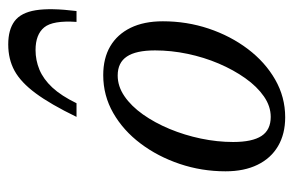

<svg xmlns="http://www.w3.org/2000/svg" viewBox="-146 -574 730 478"><g transform="rotate(-90 219.0 -335.0)"><path d="M271 -443Q313 -443 342.8 -425.5Q372.5 -408 388.8 -374.8Q405 -341.5 405 -294.5Q405 -235 386.8 -180.5Q368.5 -126 336 -83Q303.5 -40 260 -15Q216.5 10 166 10Q124.5 10 94.2 -7.8Q64 -25.5 47.8 -58.8Q31.5 -92 31.5 -138.5Q31.5 -198 50 -252.8Q68.5 -307.5 100.8 -350.2Q133 -393 176.5 -418Q220 -443 271 -443ZM167 -26Q193.5 -26 218 -43Q242.5 -60 263.2 -89.2Q284 -118.5 299.8 -155.5Q315.5 -192.5 324 -233.2Q332.5 -274 332.5 -314Q332.5 -361.5 317.2 -384.2Q302 -407 270 -407Q243 -407 218.5 -390.2Q194 -373.5 173.2 -344.2Q152.5 -315 137 -277.8Q121.5 -240.5 113 -199.8Q104.5 -159 104.5 -119.5Q104.5 -72 119.5 -49Q134.5 -26 167 -26ZM333.5 -611.5Q308 -611.5 284.5 -601.8Q261 -592 240.2 -569.8Q219.5 -547.5 201 -509.5H167Q198.5 -574.5 225.8 -611.2Q253 -648 281.8 -663.8Q310.5 -679.5 347.5 -679.5Q384 -679.5 405.2 -663.8Q426.5 -648 432.5 -611Q438.5 -574 430.5 -509.5H403.5Q407.5 -568.5 389.8 -590Q372 -611.5 333.5 -611.5Z"/></g></svg>

Font: Newsreader 17pt
Style: Italic
Weight: 400
Italic angle: -17°
Version: Version 1.003